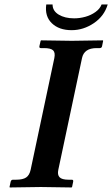

<svg xmlns="http://www.w3.org/2000/svg" viewBox="-20 -825 495 847"><path d="M455.1 -805.2Q439.9 -753.9 394 -722.9Q348.1 -691.9 295.9 -691.9Q240.2 -691.9 208.5 -722.7Q176.8 -753.4 184.1 -805.2H211.9Q211.9 -776.9 239 -760.5Q266.1 -744.1 307.1 -744.1Q332 -744.1 356.7 -751Q381.3 -757.8 401.1 -772Q420.9 -786.1 428.2 -805.2ZM237.3 -76.2Q232.4 -54.2 242.7 -43.2Q252.9 -32.2 282.7 -32.2H296.9Q304.7 -32.2 302.7 -22.9L297.9 0L295.4 2Q195.8 0 160.2 0L23.4 2L22 0L26.9 -22.9Q28.8 -31.7 36.6 -32.2H50.8Q80.6 -32.2 95.2 -42Q109.9 -51.8 115.2 -76.2L219.7 -568.8Q224.6 -592.8 214.4 -602.8Q204.1 -612.8 174.3 -612.8H160.2Q152.3 -612.8 153.8 -621.1L159.2 -645L161.6 -647Q258.3 -645 296.9 -645L433.6 -647L435.1 -645L430.2 -621.1Q428.7 -613.3 420.4 -612.8H406.2Q351.1 -612.8 341.8 -568.8Z"/></svg>

Font: Linux Libertine Slanted
Style: Semibold Slanted
Weight: 600
Designer: Philipp H. Poll
Foundry: Philipp H. Poll
Version: Version 5.1.1